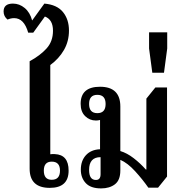

<svg xmlns="http://www.w3.org/2000/svg" viewBox="-51 -1039 1028 1069"><path d="M226 7Q331 7 331 -89Q331 -178 254 -181Q239 -182 229 -180V-677Q277 -712 305 -760.5Q333 -809 333 -869Q333 -931 299.5 -972Q266 -1013 196 -1019L128 -925Q116 -970 86.5 -994.5Q57 -1019 21 -1019Q-31 -1019 -31 -975Q-31 -948 -9 -930Q9 -938 28 -938Q83 -938 106 -857H134L199 -947Q244 -930 244 -868Q244 -809 208.5 -769.5Q173 -730 114 -698V-100Q114 7 226 7ZM237 -38Q193 -38 193 -89Q193 -139 237 -139Q283 -139 283 -89Q283 -38 237 -38Z M619 -90V-149Q659 -132 701 -86Q743 -40 775 6H829L879 -56V-552H814L764 -490V-95H761Q730 -130 693 -158.5Q656 -187 619 -198V-446Q619 -556 506 -556Q398 -556 398 -461Q398 -417 423 -392.5Q448 -368 483 -368Q495 -368 506 -371V-208Q456 -206 427.5 -175Q399 -144 399 -94Q399 -49 426.5 -19.5Q454 10 512 10Q559 10 589 -13Q619 -36 619 -90ZM491 -409Q445 -409 445 -460Q445 -511 491 -511Q537 -511 537 -460Q537 -409 491 -409ZM483 -37Q445 -37 445 -93Q445 -164 509 -164V-69Q509 -37 483 -37Z M797 -634 779 -769V-859H880V-769L862 -634Z"/></svg>

Font: Noto Serif Thai SemiCondensed Semi
Style: Regular
Weight: 600
Width: 4
Designer: Monotype Design Team
Foundry: Monotype Imaging Inc.
Version: Version 1.901